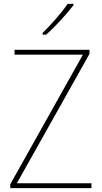

<svg xmlns="http://www.w3.org/2000/svg" viewBox="-20 -971 525 991"><path d="M359 -944V-951H329C298 -905 245 -845 200 -801V-792H218C266 -834 324 -898 359 -944ZM452 0V-25H67L442 -693V-714H55V-689H408L33 -20V0Z"/></svg>

Font: Noto Sans Georgian SemiCondensed Thin
Style: Regular
Weight: 100
Width: 4
Designer: Monotype Design Team, Akaki Razmadze
Foundry: Google LLC
Version: Version 2.005